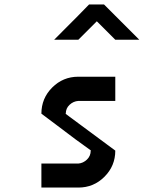

<svg xmlns="http://www.w3.org/2000/svg" viewBox="-20 -846 707 866"><path d="M333.3 -108.3Q355 -110 372.1 -126.2Q389.2 -142.5 389.2 -166.7H390.8Q356.7 -190.8 319.6 -218.3Q282.5 -245.8 236.7 -280.8Q190.8 -315.8 166.7 -333.3Q166.7 -402.5 215.4 -451.2Q264.2 -500 333.3 -500H500V-390.8H333.3Q310.8 -389.2 293.8 -373.3Q276.7 -357.5 276.7 -333.3H275Q285 -326.7 500 -166.7Q500 -97.5 451.2 -48.8Q402.5 0 333.3 0H166.7V-108.3ZM449.2 -825.8 608.3 -666.7H500L416.7 -750L333.3 -666.7H224.2Q360.8 -803.3 381.7 -825.8Z"/></svg>

Font: 0xA000-Squareish-Mono
Style: Squareish-Mono-Bold
Weight: 700
Version: Version 0.1